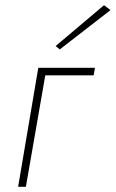

<svg xmlns="http://www.w3.org/2000/svg" viewBox="-20 -722 447 742"><path d="M128 -460 50 0H80L155 -431H342L347 -460ZM407 -683 382 -702 195 -544 211 -531Z"/></svg>

Font: Jost ExtraLight
Style: Italic
Weight: 250
Italic angle: -5°
Version: Version 3.710